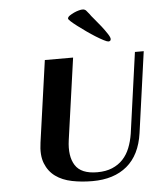

<svg xmlns="http://www.w3.org/2000/svg" viewBox="-57 -875 774 934"><g transform="rotate(-5 330.0 -408.0)"><path d="M660 -598 605 -203Q590 -97 526 -43.5Q462 10 357 10Q304 10 257 0.5Q210 -9 177 -33Q144 -57 128 -97.5Q112 -138 121 -199L177 -597H315L259 -199Q248 -121 276.5 -76Q305 -31 384 -31Q426 -31 457 -44Q488 -57 509.5 -80Q531 -103 543.5 -134.5Q556 -166 562 -203L617 -598ZM307 -789Q308 -796 317.5 -802.5Q327 -809 339 -814.5Q351 -820 362.5 -823Q374 -826 380 -826Q393 -826 399.5 -817.5Q406 -809 413 -801Q418 -793 434 -774.5Q450 -756 466 -735.5Q482 -715 494 -696.5Q506 -678 505 -670Q504 -660 493 -660Q487 -660 470.5 -668.5Q454 -677 433 -690Q412 -703 389.5 -719Q367 -735 348.5 -749Q330 -763 318 -774Q306 -785 307 -789Z"/></g></svg>

Font: Gamine
Style: Bold Italic
Weight: 700
Designer: Tapiwanashe Sebastian Garikayi
Version: Version 1.000